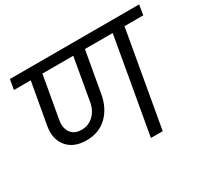

<svg xmlns="http://www.w3.org/2000/svg" viewBox="-149 -954 1245 1169"><g transform="rotate(-30 473.5 -370.0)"><path d="M391.1 -375 442.9 -669.9H226.1L173.8 -375Q164.1 -321.3 188 -287.6Q211.9 -253.9 262.2 -253.9Q312.5 -253.9 347.2 -287.4Q381.8 -320.8 391.1 -375ZM25.9 -669.9 38.1 -740.2H946.8L935.1 -669.9H803.2L685.1 0H602.1L720.2 -669.9H524.9L474.1 -382.8Q458.5 -293 401.9 -238Q345.2 -183.1 256.8 -183.1Q167.5 -183.1 121.8 -238.5Q76.2 -293.9 92.8 -382.8L144 -669.9Z"/></g></svg>

Font: Poppins
Style: Italic
Weight: 400
Italic angle: -10°
Designer: Ninad Kale (Devanagari), Jonny Pinhorn (Latin)
Foundry: Indian Type Foundry
Version: Version 3.200;PS 1.000;hotconv 16.6.54;makeotf.lib2.5.65590